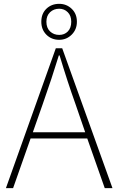

<svg xmlns="http://www.w3.org/2000/svg" viewBox="-20 -976 613 996"><path d="M287.1 -930.7Q258.8 -930.7 239.7 -912.6Q220.7 -894.5 220.7 -863.3Q220.7 -831.1 239.7 -813Q258.8 -794.9 287.1 -794.9Q314.5 -794.9 332 -813Q349.6 -831.1 349.6 -863.3Q349.6 -894.5 331.5 -912.6Q313.5 -930.7 287.1 -930.7ZM287.1 -769.5Q247.1 -769.5 220.7 -795.9Q194.3 -822.3 194.3 -863.3Q194.3 -905.3 220.7 -930.7Q247.1 -956.1 287.1 -956.1Q325.2 -956.1 352.1 -930.2Q378.9 -904.3 378.9 -863.3Q378.9 -823.2 352.1 -796.4Q325.2 -769.5 287.1 -769.5ZM150.4 -290H421.9L372.1 -434.6Q329.1 -554.7 289.1 -688.5H285.2Q250 -573.2 201.2 -434.6ZM523.4 0 432.6 -257.8H138.7L47.9 0H10.7L269.5 -725.6H302.7L563.5 0Z"/></svg>

Font: Gen Shin Gothic ExtraLight
Style: Regular
Weight: 100
Designer: [Source Han Sans]
Ryoko NISHIZUKA  (kana & ideographs); Paul D. Hunt (Latin, Greek & Cyrillic); Wenlong ZHANG  (bopomofo
Version: Version 1.002.20150607